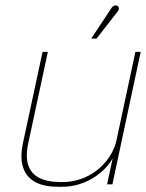

<svg xmlns="http://www.w3.org/2000/svg" viewBox="-20 -697 552 726"><path d="M423 -651Q427 -655 428.5 -659.5Q430 -664 429 -668.5Q428 -673 424 -675Q421 -677 416.5 -676.5Q412 -676 408 -673.5Q404 -671 401 -666L325 -551H345ZM406 -98 385 0H405L512 -501H492L421 -169Q415 -139 398 -111Q381 -83 356 -61Q331 -39 299.5 -25.5Q268 -12 231 -9Q176 -6 139.5 -19.5Q103 -33 89 -66.5Q75 -100 87 -156L161 -501H141L67 -157Q57 -110 63.5 -78.5Q70 -47 87.5 -28.5Q105 -10 129 -1.5Q153 7 179 8.5Q205 10 227 9Q263 7 297 -6.5Q331 -20 359.5 -43.5Q388 -67 406 -98Z"/></svg>

Font: Advent Pro Thin
Style: Italic
Weight: 250
Italic angle: -12°
Version: Version 3.000